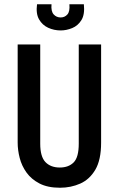

<svg xmlns="http://www.w3.org/2000/svg" viewBox="-20 -869 558 902"><path d="M262 13Q204 13 165.5 -7Q127 -27 104.5 -58.5Q82 -90 72.5 -127Q63 -164 63 -199V-660H169V-194Q169 -133 193.5 -107.5Q218 -82 261 -82Q302 -82 326 -106Q350 -130 350 -194V-660H455V-199Q455 -118 428 -72Q401 -26 357 -6.5Q313 13 262 13ZM154 -849H222Q219 -816 232 -801.5Q245 -787 265 -787Q284 -787 296.5 -801Q309 -815 306 -849H374Q379 -801 362.5 -774.5Q346 -748 319 -737Q292 -726 265 -726Q234 -726 206.5 -738.5Q179 -751 163.5 -778Q148 -805 154 -849Z"/></svg>

Font: Bricolage Grotesque 10pt Condensed Medium
Style: Regular
Weight: 500
Width: 3
Designer: Mathieu Triay
Foundry: Atelier Triay
Version: Version 1.000; ttfautohint (v1.8.4.7-5d5b);gftools[0.9.32]